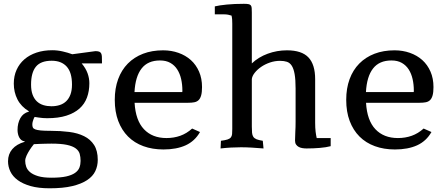

<svg xmlns="http://www.w3.org/2000/svg" viewBox="-20 -787 2387 1026"><path d="M489.7 -513.7Q502.9 -513.7 510 -511Q517.1 -508.3 520.5 -501.7Q523.9 -495.1 524.4 -484.4Q524.9 -473.6 524.9 -457V-448.2H416.5Q438.5 -421.9 448 -395.3Q457.5 -368.7 457.5 -342.3Q457.5 -300.3 444.8 -265.9Q432.1 -231.4 404.8 -207Q377.4 -182.6 334.7 -168.9Q292 -155.3 231.9 -155.3Q221.2 -155.3 209.5 -156.2Q197.8 -157.2 188 -158.7Q176.3 -160.2 165 -162.1Q161.1 -155.8 158.7 -148.9Q156.2 -143.1 154.5 -135.7Q152.8 -128.4 152.8 -120.6Q152.8 -112.3 155.5 -106Q158.2 -99.6 168.2 -95.7Q178.2 -91.8 197.8 -89.8Q217.3 -87.9 251 -87.9Q303.7 -87.9 349.6 -82Q395.5 -76.2 429.4 -59.3Q463.4 -42.5 482.9 -12Q502.4 18.6 502.4 67.4Q502.4 99.6 489.3 127.4Q476.1 155.3 445.6 175.5Q415 195.8 366 207.5Q316.9 219.2 245.1 219.2Q185.5 219.2 143.6 207.3Q101.6 195.3 74.7 175.5Q47.9 155.8 35.4 129.6Q22.9 103.5 22.9 74.7Q22.9 36.6 45.7 10Q68.4 -16.6 111.8 -29.3V-31.7Q102.1 -32.7 95 -38.1Q87.9 -43.5 83.3 -51.8Q78.6 -60.1 76.2 -70.6Q73.7 -81.1 73.7 -92.3Q73.7 -128.4 88.6 -155.5Q103.5 -182.6 134.3 -190.4V-192.4Q92.8 -217.3 73.2 -255.9Q53.7 -294.4 53.7 -340.3Q53.7 -380.9 68.6 -413.8Q83.5 -446.8 110.4 -470Q137.2 -493.2 175 -505.9Q212.9 -518.6 259.3 -518.6Q287.1 -518.6 314.7 -512.2Q342.3 -505.9 366.2 -497.1ZM410.6 72.8Q410.6 51.8 405.8 34.9Q400.9 18.1 384.5 5.9Q368.2 -6.3 337.4 -12.9Q306.6 -19.5 254.9 -19.5Q239.7 -19.5 223.4 -19Q207 -18.6 192.9 -18.1Q176.8 -17.1 161.1 -16.6Q147.9 -0.5 137.7 15.6Q128.9 29.3 121.8 44.7Q114.7 60.1 114.7 72.8Q114.7 88.4 120.1 104.2Q125.5 120.1 140.9 133.1Q156.2 146 183.6 154.3Q210.9 162.6 254.9 162.6Q303.7 162.6 334 155.8Q364.3 148.9 381.3 136.7Q398.4 124.5 404.5 108.2Q410.6 91.8 410.6 72.8ZM364.7 -335Q364.7 -399.9 336.4 -431.2Q308.1 -462.4 256.3 -462.4Q197.8 -462.4 171.9 -430.7Q146 -398.9 146 -335Q146 -302.7 154.3 -280.8Q162.6 -258.8 177.2 -245.1Q191.9 -231.4 211.9 -225.3Q231.9 -219.2 254.9 -219.2Q278.8 -219.2 298.8 -225.6Q318.8 -231.9 333.5 -245.8Q348.1 -259.8 356.4 -281.7Q364.7 -303.7 364.7 -335Z M953.6 -294.9Q954.6 -296.9 954.6 -298.8Q954.6 -300.8 954.6 -303.2Q954.6 -335.4 948 -364.5Q941.4 -393.6 927.2 -415.8Q913.1 -438 890.4 -450.9Q867.7 -463.9 835 -463.9Q770 -463.9 736.6 -420.9Q703.1 -377.9 698.7 -294.9ZM1048.8 -81.5Q1021 -32.7 972.2 -10.5Q923.3 11.7 853.5 11.7Q794.4 11.7 746.3 -5.9Q698.2 -23.4 664.3 -57.4Q630.4 -91.3 611.8 -140.6Q593.3 -189.9 593.3 -253.4Q593.3 -314.9 611.3 -364Q629.4 -413.1 663.1 -447.3Q696.8 -481.4 744.4 -499.8Q792 -518.1 851.6 -518.1Q895.5 -518.1 933.6 -504.6Q971.7 -491.2 999.8 -466.1Q1027.8 -440.9 1043.7 -404.3Q1059.6 -367.7 1059.6 -321.8Q1059.6 -293.9 1054.9 -277.3Q1050.3 -260.7 1041.3 -252Q1032.2 -243.2 1018.3 -240.5Q1004.4 -237.8 985.4 -237.8H699.2Q704.6 -143.6 749.3 -96.4Q793.9 -49.3 869.6 -49.3Q909.2 -49.3 943.4 -61.5Q977.5 -73.7 1006.8 -100.1Z M1747.1 -5.9Q1723.6 0.5 1689.2 3.4Q1654.8 6.3 1618.2 6.3Q1607.4 6.3 1596.4 4.6Q1585.4 2.9 1576.7 -1.7Q1567.9 -6.3 1562.3 -14.4Q1556.6 -22.5 1556.6 -35.6Q1556.6 -59.6 1558.1 -83Q1559.6 -106.4 1559.6 -137.2V-314.5Q1559.6 -361.8 1554.4 -390.9Q1549.3 -419.9 1539.1 -435.8Q1528.8 -451.7 1513.2 -456.8Q1497.6 -461.9 1476.6 -461.9Q1448.7 -461.9 1422.4 -452.9Q1396 -443.8 1375.2 -429.4Q1354.5 -415 1341.1 -397.9Q1327.6 -380.9 1325.7 -364.7V-110.4Q1325.7 -90.3 1326.9 -77.4Q1328.1 -64.5 1333.7 -55.9Q1339.4 -47.4 1351.1 -42.7Q1362.8 -38.1 1384.3 -34.7L1388.2 6.3Q1353 3.4 1324.2 1.7Q1295.4 0 1267.6 0Q1241.2 0 1214.6 1.5Q1188 2.9 1158.7 6.3L1160.6 -34.7Q1183.1 -37.6 1195.3 -41.5Q1207.5 -45.4 1213.4 -52.5Q1219.2 -59.6 1220.2 -70.6Q1221.2 -81.5 1221.2 -97.7V-660.6Q1221.2 -671.9 1220.5 -682.9Q1219.7 -693.8 1217.3 -703.6Q1209 -706.5 1198.7 -708.5Q1188.5 -710.4 1175.8 -710.4H1127.9V-752.9Q1151.9 -758.8 1192.4 -762.7Q1232.9 -766.6 1283.2 -766.6Q1299.3 -766.6 1307.9 -764.9Q1316.4 -763.2 1320.3 -758.3Q1324.2 -753.4 1325 -744.1Q1325.7 -734.9 1325.7 -720.2V-448.2Q1361.3 -481.9 1410.6 -500Q1460 -518.1 1513.2 -518.1Q1592.3 -518.1 1628.2 -480.2Q1664.1 -442.4 1664.1 -363.8V-131.3Q1664.1 -103.5 1666.5 -83.7Q1668.9 -64 1672.4 -49.3H1747.1Z M2190.4 -294.9Q2191.4 -296.9 2191.4 -298.8Q2191.4 -300.8 2191.4 -303.2Q2191.4 -335.4 2184.8 -364.5Q2178.2 -393.6 2164.1 -415.8Q2149.9 -438 2127.2 -450.9Q2104.5 -463.9 2071.8 -463.9Q2006.8 -463.9 1973.4 -420.9Q1939.9 -377.9 1935.5 -294.9ZM2285.6 -81.5Q2257.8 -32.7 2209 -10.5Q2160.2 11.7 2090.3 11.7Q2031.2 11.7 1983.2 -5.9Q1935.1 -23.4 1901.1 -57.4Q1867.2 -91.3 1848.6 -140.6Q1830.1 -189.9 1830.1 -253.4Q1830.1 -314.9 1848.1 -364Q1866.2 -413.1 1899.9 -447.3Q1933.6 -481.4 1981.2 -499.8Q2028.8 -518.1 2088.4 -518.1Q2132.3 -518.1 2170.4 -504.6Q2208.5 -491.2 2236.6 -466.1Q2264.6 -440.9 2280.5 -404.3Q2296.4 -367.7 2296.4 -321.8Q2296.4 -293.9 2291.7 -277.3Q2287.1 -260.7 2278.1 -252Q2269 -243.2 2255.1 -240.5Q2241.2 -237.8 2222.2 -237.8H1936Q1941.4 -143.6 1986.1 -96.4Q2030.8 -49.3 2106.4 -49.3Q2146 -49.3 2180.2 -61.5Q2214.4 -73.7 2243.7 -100.1Z"/></svg>

Font: Tienne
Style: Regular
Weight: 400
Designer: vernon adams
Foundry: vernon adams
Version: Version 1.001